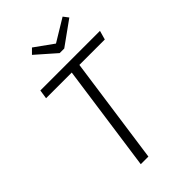

<svg xmlns="http://www.w3.org/2000/svg" viewBox="-263 -978 1068 1068"><g transform="rotate(-45 271.5 -444.0)"><path d="M528 -632H328L239 0H179L268 -632H66L74 -685H543ZM475 -858 333 -756H297L181 -858L210 -887L320 -808L452 -888Z"/></g></svg>

Font: Fira Sans Light
Style: Italic
Weight: 300
Italic angle: -8°
Designer: bBox Type GmbH & Carrois Corporate GbR & Edenspiekermann AG
Foundry: bBox Type GmbH & Carrois Corporate GbR & Edenspiekermann AG
Version: Version 4.301